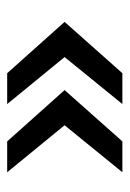

<svg xmlns="http://www.w3.org/2000/svg" viewBox="67 -504 361 535"><g transform="rotate(90 247.5 -236.5)"><path d="M374 -76 231 -236 374 -397H460L329 -236L460 -76ZM184 -76 41 -236 184 -397H270L139 -236L270 -76Z"/></g></svg>

Font: Mukta Medium
Style: Regular
Weight: 500
Designer: Girish Dalvi and Yashodeep Gholap
Foundry: Ek Type
Version: Version 2.538;PS 1.002;hotconv 16.6.51;makeotf.lib2.5.65220;